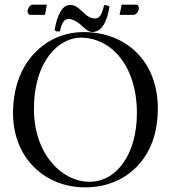

<svg xmlns="http://www.w3.org/2000/svg" viewBox="-20 -796 735 826"><path d="M503.5 -776 494.5 -732H554.5C567.5 -732 577.5 -750 577.5 -761C577.5 -768 574.5 -776 564.5 -776ZM173.5 -732 181.5 -776H120.5C108.5 -776 98.5 -758 98.5 -747C98.5 -740 102.5 -732 111.5 -732ZM388.2 -716.5C372 -716.5 357.6 -724.2 344 -737.4C327 -752.8 308.3 -774.8 282.8 -774.8C246.3 -774.8 226.7 -731.9 214.8 -667C219.9 -660.4 228.3 -659.3 237.7 -661.5C246.2 -697.8 254.7 -714.3 276.8 -714.3C291.3 -714.3 307.4 -705.5 322.7 -693.4C340.5 -678 358.4 -658.2 377.1 -658.2C416.2 -658.2 440.8 -701.1 451 -767.1C445.9 -771.5 437.5 -774.8 428.1 -773.7C416.2 -727.5 406.9 -716.5 388.2 -716.5ZM327 -634C459 -634 569 -512 569 -310C569 -131 480 -14 366 -14C244 -14 126 -135 126 -327C126 -537 236 -634 327 -634ZM659 -329C659 -536 519 -658 340 -658C240.7 -658 157.1 -611.2 102.3 -536C58.4 -475.7 36 -397.2 36 -310C36 -113 176 10 346 10C456.8 10 544.3 -37.7 599.2 -116C639 -172.7 659 -245 659 -329Z"/></svg>

Font: Libertinus Serif Display
Style: Regular
Weight: 400
Designer: Philipp H. Poll
Foundry: Khaled Hosny
Version: Version 6.1